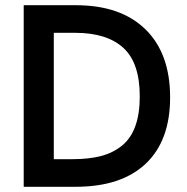

<svg xmlns="http://www.w3.org/2000/svg" viewBox="-20 -717 716 737"><path d="M71 0V-697H271Q443.5 -697 538.2 -604.5Q633 -512 633 -343Q633 -177 539.2 -88.5Q445.5 0 270 0ZM186.5 -106H258.5Q322 -106 368.2 -118.2Q414.5 -130.5 448.5 -158.2Q482.5 -186 499.5 -233Q516.5 -280 516.5 -347Q516.5 -476 453.2 -533.5Q390 -591 269 -591H186.5Z"/></svg>

Font: HK Grotesk SemiBold
Style: Regular
Weight: 600
Designer: Alfredo Marco Pradil
Foundry: Hanken Design Co.
Version: Version 3.001;FEAKit 1.0